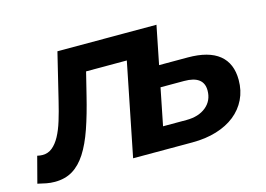

<svg xmlns="http://www.w3.org/2000/svg" viewBox="-125 -681 1159 837"><g transform="rotate(-15 454.5 -262.5)"><path d="M-16 -119Q-3 -116 8 -116Q33 -116 52 -131.5Q71 -147 86 -174.5Q101 -202 113 -241Q125 -280 136 -326L187 -536H634L527 0H385L469 -419H285L260 -318Q240 -236 218.5 -174Q197 -112 170.5 -71Q144 -30 110 -9.5Q76 11 30 11Q10 11 -8 7.5Q-26 4 -47 -1ZM729 -363Q823 -363 870.5 -324.5Q918 -286 918 -211Q918 -163 899 -124Q880 -85 845.5 -57.5Q811 -30 762 -15Q713 0 653 0H385L492 -535H633L599 -363ZM653 -101Q708 -101 741.5 -128.5Q775 -156 775 -202Q775 -268 687 -268H580L547 -101Z"/></g></svg>

Font: Argentum Sans Medium
Style: Italic
Weight: 500
Italic angle: -11°
Designer: Julieta Ulanovsky (font), Cristiano Sobral (main changes and remaster)
Foundry: Julieta Ulanovsky (font), Cristiano Sobral (main changes and remaster)
Version: Version 2.007;June 15, 2022;FontCreator 14.0.0.2814 64-bit; 